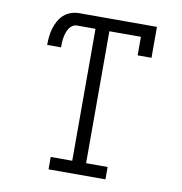

<svg xmlns="http://www.w3.org/2000/svg" viewBox="-82 -811 839 887"><g transform="rotate(10 337.5 -367.5)"><path d="M204 0V-58H305V-677H218Q207 -677 197 -670.5Q187 -664 181 -654Q175 -644 171.5 -633Q168 -622 166 -611Q164 -600 163.5 -588.5Q163 -577 163 -565H98Q98 -585 100 -604.5Q102 -624 107.5 -642.5Q113 -661 122.5 -678.5Q132 -696 146.5 -709Q161 -722 180 -728.5Q199 -735 218 -735H583V-590H518V-677H370V-58H471V0Z"/></g></svg>

Font: Iosevka Etoile Light
Style: Regular
Weight: 300
Designer: Belleve Invis
Foundry: Belleve Invis
Version: Version 25.0.1; ttfautohint (v1.8.4)